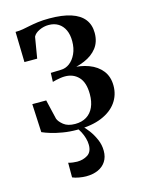

<svg xmlns="http://www.w3.org/2000/svg" viewBox="-112 -582 660 873"><g transform="rotate(-15 217.5 -145.5)"><path d="M198.5 8.5Q163 8.5 132 3.2Q101 -2 77.2 -9.2Q53.5 -16.5 38 -23.5L31.5 -157H97L118.5 -65.5Q123.5 -51 143 -35.2Q162.5 -19.5 197 -19.5Q228.5 -19.5 250.8 -33.2Q273 -47 284.5 -72.5Q296 -98 296 -133Q296 -188 271.2 -214.2Q246.5 -240.5 207 -240.5Q198 -240.5 187.2 -239Q176.5 -237.5 166.2 -235.2Q156 -233 148 -230.5L149.5 -272.5L197 -274Q219.5 -274 238.5 -288.2Q257.5 -302.5 269.2 -328Q281 -353.5 281 -387Q281 -417.5 270.8 -439.5Q260.5 -461.5 241.5 -473.5Q222.5 -485.5 196 -485.5Q173 -485.5 151.8 -475.5Q130.5 -465.5 123 -450L106.5 -351H46.5L43 -494Q61.5 -494 78.2 -497Q95 -500 112.8 -503.8Q130.5 -507.5 153.2 -510.5Q176 -513.5 206.5 -513.5Q268 -513.5 308.5 -500.2Q349 -487 369.2 -461Q389.5 -435 389.5 -396.5Q389.5 -355 367.8 -326.8Q346 -298.5 308 -282.5Q270 -266.5 220.5 -260L239 -271Q288.5 -271 327 -256.5Q365.5 -242 387.8 -213.5Q410 -185 410 -142.5Q410 -99 385.8 -64.8Q361.5 -30.5 314.5 -11Q267.5 8.5 198.5 8.5ZM183.5 223.5Q169 223.5 150.5 220.2Q132 217 120 211.5V142.5Q129.5 145.5 141.2 147Q153 148.5 161.5 148.5Q189.5 148.5 210.8 135Q232 121.5 232 88.5Q232 72.5 227.2 56.2Q222.5 40 214.8 25Q207 10 197.5 -1L212.5 -6L224 -1Q237 10.5 252.5 31.2Q268 52 279.2 77.8Q290.5 103.5 290.5 132Q290.5 161 277.2 181.5Q264 202 240 212.8Q216 223.5 183.5 223.5Z"/></g></svg>

Font: Merriweather 144pt Medium
Style: Regular
Weight: 500
Version: Version 2.100